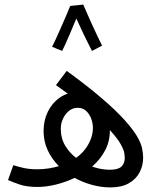

<svg xmlns="http://www.w3.org/2000/svg" viewBox="-20 -808 686 837"><path d="M461 9Q421 9 379.5 -2.5Q338 -14 301 -35Q264 -56 234.5 -86Q205 -116 187.5 -154Q170 -192 170 -237Q170 -283 188.5 -321Q207 -359 240.5 -382.5Q274 -406 318 -406Q364 -406 395 -381.5Q426 -357 442.5 -318.5Q459 -280 459 -239Q459 -192 438.5 -153Q418 -114 384 -84Q350 -54 308.5 -34Q267 -14 224 -3.5Q181 7 143 7Q96 7 64.5 -4Q33 -15 15 -23L38 -88Q56 -82 82 -76Q108 -70 142 -70Q169 -70 193.5 -74Q218 -78 239.5 -84.5Q261 -91 279 -100Q332 -127 358.5 -168Q385 -209 385 -250Q385 -271 377.5 -291Q370 -311 355.5 -324.5Q341 -338 319 -338Q297 -338 280.5 -324.5Q264 -311 254.5 -290.5Q245 -270 245 -246Q245 -205 264.5 -172.5Q284 -140 316 -116.5Q348 -93 385.5 -80.5Q423 -68 459 -68Q495 -68 509.5 -82Q524 -96 524 -121Q524 -126 522 -140Q520 -154 507 -178Q494 -202 462 -237.5Q430 -273 372.5 -322.5Q315 -372 224 -437L271 -499Q364 -431 425 -378.5Q486 -326 522 -286Q558 -246 576 -216Q594 -186 599 -163Q604 -140 604 -121Q604 -86 588.5 -56.5Q573 -27 541.5 -9Q510 9 461 9ZM343 -788Q349 -774 359.5 -750Q370 -726 382 -699.5Q394 -673 405.5 -649Q417 -625 425 -609L381 -586Q376 -596 365.5 -616.5Q355 -637 343.5 -661Q332 -685 322 -707.5Q312 -730 305 -744L286 -782ZM286 -782 328 -767Q322 -750 311 -723Q300 -696 287.5 -667Q275 -638 265 -615.5Q255 -593 251 -586L207 -604Q212 -613 222.5 -636Q233 -659 245.5 -687Q258 -715 269 -741Q280 -767 286 -782Z"/></svg>

Font: Noto Sans Arabic SemiCondensed
Style: Regular
Weight: 400
Width: 4
Designer: Monotype Design Team, Nadine Chahine, Nizar Qandah and Khaled Hosny
Foundry: Monotype Imaging Inc.
Version: Version 2.012